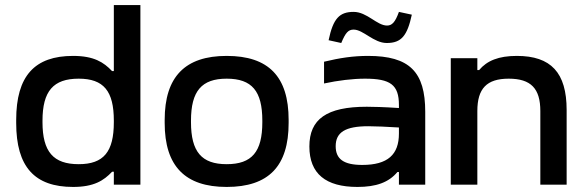

<svg xmlns="http://www.w3.org/2000/svg" viewBox="-20 -730 2300 759"><path d="M44 -256V-244C44 -70 117 9 269 9C351 9 390 -16 423 -51H430V0H535V-710H430V-449H423C390 -484 351 -509 269 -509C117 -509 44 -430 44 -256ZM148 -247V-253C148 -370 191 -419 291 -419C390 -419 430 -370 430 -253V-247C430 -130 390 -81 291 -81C191 -81 148 -130 148 -247Z M631 -256V-244C631 -73 712 9 876 9C1042 9 1121 -73 1121 -244V-256C1121 -427 1042 -509 876 -509C712 -509 631 -427 631 -256ZM735 -247V-253C735 -370 777 -419 876 -419C976 -419 1017 -370 1017 -253V-247C1017 -130 976 -81 876 -81C777 -81 735 -130 735 -247Z M1435 -509C1376 -509 1323 -501 1261 -486V-400C1317 -412 1374 -419 1423 -419C1523 -419 1557 -395 1557 -315V-303C1496 -307 1454 -308 1430 -308C1271 -308 1203 -259 1203 -151C1203 -43 1268 9 1393 9C1467 9 1517 -9 1551 -50H1557V0H1661V-288C1661 -446 1599 -509 1435 -509ZM1279 -571 1329 -560C1346 -601 1357 -613 1378 -613C1416 -613 1457 -560 1509 -560C1567 -560 1590 -589 1608 -672L1557 -683C1542 -641 1529 -629 1510 -629C1470 -629 1431 -683 1378 -683C1322 -683 1297 -657 1279 -571ZM1307 -152C1307 -207 1345 -231 1436 -231C1463 -231 1510 -229 1557 -226V-202C1557 -119 1513 -78 1412 -78C1339 -78 1307 -101 1307 -152Z M1762 -500V0H1867V-291C1867 -380 1904 -419 1991 -419C2079 -419 2116 -380 2116 -291V0H2220V-295C2220 -443 2158 -509 2023 -509C1951 -509 1905 -490 1874 -453H1867V-500Z"/></svg>

Font: LT Wave Alt Medium
Style: Regular
Weight: 500
Designer: Daniel Lyons
Version: Version 2.5 (Glyphs App)